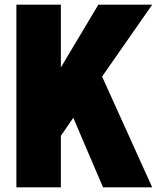

<svg xmlns="http://www.w3.org/2000/svg" viewBox="-20 -800 685 820"><path d="M630 0H420L293 -297L240 -220V0H50V-780H240V-512L400 -780H630L416 -473Z"/></svg>

Font: Tanohe Sans ExtraBold
Style: Regular
Weight: 800
Designer: Village Type and Design LLC & Cristiano Sobral
Foundry: Cooper Hewitt Smithsonian Design Museum
Version: Version 1.00;September 29, 2021;FontCreator 13.0.0.2655 64-b